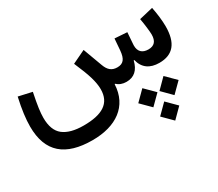

<svg xmlns="http://www.w3.org/2000/svg" viewBox="-134 -647 1520 1341"><g transform="rotate(-30 626.0 23.5)"><path d="M1026.4 247.6 1104 170.4 1026.4 93.3 949.7 170.4ZM856 247.6 933.6 170.4 856 93.3 778.8 170.4ZM941.9 404.3 1019 327.1 941.9 250 864.7 327.1ZM783.7 0C845.2 0 884.3 -35.2 900.9 -105H905.8C922.9 -34.2 972.7 0 1048.8 0C1158.2 0 1213.4 -64.9 1213.4 -200.2C1213.4 -244.6 1206.5 -303.7 1195.3 -358.4L1084 -332C1092.8 -285.6 1100.1 -221.2 1100.1 -199.2C1100.1 -146 1076.7 -119.6 1029.3 -119.6C978.5 -119.6 953.6 -147.5 953.6 -192.9C953.6 -196.3 953.6 -200.2 954.1 -204.6L960.9 -297.9L861.3 -304.7L854 -211.9C848.1 -146 826.7 -119.6 778.3 -119.6C731.9 -119.6 707.5 -145 691.4 -188.5L634.3 -343.3L528.3 -292.5C555.2 -230.5 574.2 -181.2 585 -144.5C595.7 -107.4 601.1 -74.7 601.1 -46.4C601.1 68.4 520 114.7 372.1 114.7C299.3 114.7 245.1 100.1 208.5 71.3C171.9 42.5 153.8 -5.9 153.8 -72.8C153.8 -93.8 155.8 -119.1 159.7 -147.9C163.6 -176.8 170.9 -216.8 181.2 -267.1L72.8 -291.5C51.8 -197.3 43 -125 43 -65.9C43 141.1 158.2 234.4 375 234.4C564 234.4 694.8 146 702.6 -26.9L705.6 -29.3C726.1 -9.8 752 0 783.7 0Z"/></g></svg>

Font: Estedad SemiBold
Style: Regular
Weight: 600
Designer: Amin Abedi
Version: Version 7.3